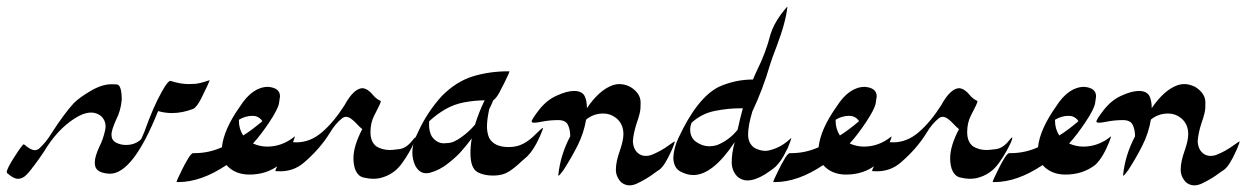

<svg xmlns="http://www.w3.org/2000/svg" viewBox="-69 -519 3719 573"><path d="M-15.1 14.6Q-28.3 14.6 -45.9 -1Q-48.8 -2.4 -48.8 -5.4Q-48.8 -15.1 -27.3 -48.8Q-2 -88.4 2 -88.4L4.4 -86.9Q22.9 -70.8 34.7 -70.8Q41 -70.8 46.9 -74.7Q69.3 -95.2 85 -121.6Q120.6 -177.2 150.9 -210.9Q168 -228 201.7 -247.8Q235.4 -267.6 263.7 -267.6Q264.6 -267.6 279.3 -267.1Q293.9 -266.6 294.4 -221.7Q291.5 -188.5 277.3 -161.1Q263.7 -130.9 263.7 -117.2Q263.7 -100.6 277.1 -93.5Q290.5 -86.4 306.6 -86.4Q335 -86.4 352.5 -104L361.8 -125.5Q388.7 -201.2 414.6 -246.6Q432.1 -277.8 439.5 -277.8Q468.8 -268.1 493.7 -268.1Q495.6 -268.1 510.5 -268.6Q525.4 -269 556.6 -279.8Q556.2 -274.9 532.2 -226.6Q518.1 -198.2 506.8 -193.8Q475.1 -181.6 444.3 -181.6Q423.3 -181.6 402.8 -187.5Q328.1 -0.5 258.8 -0.5Q220.7 -2.4 215.3 -22.5Q213.9 -27.8 213.9 -34.2Q213.9 -52.2 228 -82Q239.3 -104.5 244.6 -129.9Q246.1 -136.2 246.1 -142.1Q246.1 -159.7 232.9 -172.4Q219.2 -183.1 203.1 -183.1Q180.7 -183.1 152.3 -164.6Q101.1 -131.3 63.5 -68.4Q48.3 -45.4 31.7 -23.4Q28.8 -20.5 26.4 -16.6Q19.5 -7.3 11.7 1Q-1 14.6 -15.1 14.6Z M462.9 24.4H458V23.9Q458 20 474.6 -13.2Q481.9 -28.3 489.3 -40.5Q501 -62 507.8 -62H512.2Q554.2 -62 593.3 -79.6Q598.6 -132.8 647.5 -201.7Q684.6 -259.8 731.4 -259.8Q766.6 -256.8 766.6 -231.4Q766.6 -228.5 763.7 -210.9Q760.7 -193.4 734.9 -154.5Q709 -115.7 686 -90.8Q706.5 -81.5 728.5 -81.5Q773.4 -81.5 810.5 -111.8L811 -112.3V-111.3Q811 -108.9 804.7 -92.8Q787.1 -49.3 764.6 -27.3Q727.1 2 675.3 2Q632.3 2 606.9 -26.4Q531.2 24.4 462.9 24.4ZM656.7 -114.7Q678.2 -127.4 713.9 -157.2L711.4 -161.1Q701.2 -173.3 685.1 -173.3Q663.1 -173.3 644 -161.6V-158.2Q644 -134.3 656.7 -114.7Z M1043.9 14.6Q1032.7 14.6 1015.6 10.7Q998.5 6.8 990.2 -15.6Q985.8 -30.8 985.8 -46.4Q985.8 -83.5 1012.2 -133.8Q1004.9 -139.2 997.1 -147.9Q976.6 -170.4 963.9 -170.4Q958.5 -170.4 953.1 -167Q931.6 -149.9 915.5 -122.6Q885.7 -74.2 836.9 -32.7Q807.1 -7.8 767.1 -7.8L753.4 -8.3L752.9 -9.3Q752.9 -12.2 762.2 -30.8Q793.5 -94.7 803.2 -94.7L815.9 -94.2Q856.9 -94.2 892.1 -124.5Q927.2 -154.8 959 -204.6Q986.3 -254.9 1012.7 -255.9Q1028.8 -254.4 1043.9 -235.8Q1053.2 -224.1 1066.9 -217.8Q1067.4 -217.3 1067.4 -216.3Q1067.4 -211.4 1047.9 -174.3Q1036.6 -152.8 1036.6 -124.5Q1036.6 -96.2 1053.7 -82.5Q1071.3 -71.3 1094.7 -71.3Q1102.1 -71.3 1122.8 -74Q1143.6 -76.7 1161.6 -99.6Q1168.9 -108.9 1170.9 -108.9Q1171.4 -108.9 1171.4 -107.4Q1171.4 -104.5 1168 -95.7Q1153.3 -63.5 1132.8 -34.7Q1107.9 2.4 1064.5 12.7Q1054.2 14.6 1043.9 14.6Z M1406.2 4.9H1401.4Q1375.5 4.9 1356.9 -4.9Q1335 -16.6 1335 -61.5Q1335 -84 1338.9 -106Q1324.7 -86.9 1309.6 -69.8Q1297.4 -54.7 1270 -32.7Q1242.7 -10.7 1213.9 -3.4Q1208 -2 1202.6 -2Q1182.1 -2 1169.9 -25.4Q1161.6 -44.4 1161.6 -63.5Q1161.6 -92.3 1179.2 -126Q1206.1 -184.6 1249.5 -232.4Q1292 -275.4 1341.3 -290.8Q1390.6 -306.2 1447.8 -306.2H1451.2V-305.7Q1451.2 -301.8 1434.6 -268.6L1427.7 -255.4Q1413.6 -225.6 1403.3 -220.2Q1397.9 -206.5 1391.1 -193.4Q1384.3 -162.6 1384.3 -141.1Q1384.3 -123.5 1390.6 -107.9Q1405.3 -80.1 1449.2 -80.1Q1460.9 -80.1 1471.7 -82.5Q1501 -88.9 1531.2 -120.1Q1549.3 -137.7 1551.3 -137.7V-137.2Q1551.3 -132.8 1544.9 -118.2Q1542.5 -113.3 1541 -109.4Q1524.4 -72.3 1504.9 -52.7L1485.4 -35.6Q1468.3 -19 1450.2 -7.3Q1432.1 4.4 1406.2 4.9ZM1255.9 -91.3Q1258.3 -91.3 1271.7 -92.5Q1285.2 -93.8 1306.2 -108.4Q1330.1 -125 1348.6 -147Q1360.4 -185.1 1377.4 -219.7Q1346.7 -219.2 1316.4 -213.6Q1286.1 -208 1260 -192.9Q1233.9 -177.7 1211.9 -157.2Q1211.4 -152.8 1211.4 -147.9Q1211.4 -126.5 1219.7 -111.8Q1234.4 -91.3 1255.9 -91.3Z M1809.6 34.2Q1795.9 34.2 1784.2 24.4Q1769 7.8 1769 -12.7Q1769 -37.1 1781.7 -71.8Q1791.5 -100.6 1791.5 -118.7Q1791.5 -149.4 1769.5 -167Q1752.9 -180.2 1731.4 -180.2Q1702.1 -180.2 1680.2 -162.1Q1673.3 -121.6 1654.8 -84.7Q1636.2 -47.9 1612.8 -11.7Q1600.6 5.4 1597.7 5.4Q1597.2 5.4 1597.2 3.9Q1603 -55.7 1632.8 -112.3Q1632.8 -131.8 1626 -146.2Q1619.1 -160.6 1596.7 -160.6Q1570.8 -160.6 1544.9 -155.3Q1532.7 -152.8 1525.9 -152.8Q1517.6 -152.8 1517.6 -156.2Q1517.6 -162.6 1539.8 -191.2Q1562 -219.7 1590.8 -232.9Q1622.6 -247.6 1644 -247.6Q1668.5 -247.6 1676.3 -231.4Q1682.6 -217.8 1682.6 -196.3Q1719.7 -251 1760.7 -265.1Q1770 -268.1 1779.3 -268.1Q1795.4 -268.1 1812 -259.8Q1842.8 -240.7 1842.8 -213.4Q1842.8 -212.4 1842.5 -197.5Q1842.3 -182.6 1831.1 -151.4Q1821.8 -123 1819.8 -98.6Q1820.3 -74.7 1835 -62Q1844.7 -53.7 1858.4 -53.7Q1865.7 -53.7 1874 -56.2Q1902.8 -67.4 1927.7 -85.9Q1943.8 -97.2 1944.8 -97.2Q1944.8 -92.8 1938.5 -77.6Q1936 -72.8 1934.6 -68.8Q1914.6 -23.9 1898.4 -12.2Q1892.6 -8.8 1884.8 -2.9Q1861.8 14.6 1833 28.3Q1820.8 34.2 1809.6 34.2Z M2161.1 19.5Q2145 19.5 2131.3 7.8Q2114.7 -9.8 2114.7 -34.7Q2114.7 -62 2123 -92.3L2123.5 -94.7Q2058.1 3.4 2000 3.4Q1981.4 3.4 1961.4 -7.3Q1941.4 -18.1 1940.4 -47.9Q1941.9 -78.1 1955.6 -106.9Q2011.7 -227.5 2076.2 -259.8Q2125 -281.7 2178.2 -281.7Q2184.1 -296.4 2190.9 -310.5Q2216.3 -361.3 2230.5 -416.5Q2238.3 -443.4 2261.2 -475.6L2273.9 -491.7Q2279.8 -499 2280.3 -499Q2280.8 -499 2280.8 -498.5Q2276.4 -453.6 2249 -381.3Q2234.9 -345.2 2229 -325.7Q2208 -253.4 2175.8 -185.1Q2175.3 -184.1 2175.3 -182.6Q2163.6 -143.6 2163.6 -117.2Q2163.6 -92.3 2181.2 -78.6Q2198.2 -68.8 2215.3 -68.8Q2227.5 -68.8 2248.5 -77.4Q2269.5 -85.9 2292 -106.9L2292.5 -107.4V-106.4Q2292.5 -105.5 2290 -98.1L2282.7 -79.1L2280.3 -73.7Q2277.8 -70.3 2275.9 -65.9Q2264.6 -41 2246.6 -22.5Q2233.4 -10.7 2212.9 2Q2184.1 19.5 2161.1 19.5ZM2048.3 -82.5Q2059.1 -82.5 2070.8 -85.9Q2107.4 -100.6 2132.3 -131.8Q2139.2 -164.1 2147.9 -195.8H2139.6Q2104 -195.8 2064.5 -188Q2024.9 -180.2 1995.1 -152.8Q1990.7 -141.6 1990.7 -132.3Q1990.7 -112.8 2002.9 -100.1Q2023.9 -82.5 2048.3 -82.5Z M2243.7 24.4H2238.8V23.9Q2238.8 20 2255.4 -13.2Q2262.7 -28.3 2270 -40.5Q2281.7 -62 2288.6 -62H2293Q2335 -62 2374 -79.6Q2379.4 -132.8 2428.2 -201.7Q2465.3 -259.8 2512.2 -259.8Q2547.4 -256.8 2547.4 -231.4Q2547.4 -228.5 2544.4 -210.9Q2541.5 -193.4 2515.6 -154.5Q2489.7 -115.7 2466.8 -90.8Q2487.3 -81.5 2509.3 -81.5Q2554.2 -81.5 2591.3 -111.8L2591.8 -112.3V-111.3Q2591.8 -108.9 2585.4 -92.8Q2567.9 -49.3 2545.4 -27.3Q2507.8 2 2456.1 2Q2413.1 2 2387.7 -26.4Q2312 24.4 2243.7 24.4ZM2437.5 -114.7Q2459 -127.4 2494.6 -157.2L2492.2 -161.1Q2481.9 -173.3 2465.8 -173.3Q2443.8 -173.3 2424.8 -161.6V-158.2Q2424.8 -134.3 2437.5 -114.7Z M2824.7 14.6Q2813.5 14.6 2796.4 10.7Q2779.3 6.8 2771 -15.6Q2766.6 -30.8 2766.6 -46.4Q2766.6 -83.5 2793 -133.8Q2785.6 -139.2 2777.8 -147.9Q2757.3 -170.4 2744.6 -170.4Q2739.3 -170.4 2733.9 -167Q2712.4 -149.9 2696.3 -122.6Q2666.5 -74.2 2617.7 -32.7Q2587.9 -7.8 2547.9 -7.8L2534.2 -8.3L2533.7 -9.3Q2533.7 -12.2 2543 -30.8Q2574.2 -94.7 2584 -94.7L2596.7 -94.2Q2637.7 -94.2 2672.9 -124.5Q2708 -154.8 2739.7 -204.6Q2767.1 -254.9 2793.5 -255.9Q2809.6 -254.4 2824.7 -235.8Q2834 -224.1 2847.7 -217.8Q2848.1 -217.3 2848.1 -216.3Q2848.1 -211.4 2828.6 -174.3Q2817.4 -152.8 2817.4 -124.5Q2817.4 -96.2 2834.5 -82.5Q2852.1 -71.3 2875.5 -71.3Q2882.8 -71.3 2903.6 -74Q2924.3 -76.7 2942.4 -99.6Q2949.7 -108.9 2951.7 -108.9Q2952.1 -108.9 2952.1 -107.4Q2952.1 -104.5 2948.7 -95.7Q2934.1 -63.5 2913.6 -34.7Q2888.7 2.4 2845.2 12.7Q2835 14.6 2824.7 14.6Z M2898.4 24.4H2893.6V23.9Q2893.6 20 2910.2 -13.2Q2917.5 -28.3 2924.8 -40.5Q2936.5 -62 2943.4 -62H2947.8Q2989.7 -62 3028.8 -79.6Q3034.2 -132.8 3083 -201.7Q3120.1 -259.8 3167 -259.8Q3202.1 -256.8 3202.1 -231.4Q3202.1 -228.5 3199.2 -210.9Q3196.3 -193.4 3170.4 -154.5Q3144.5 -115.7 3121.6 -90.8Q3142.1 -81.5 3164.1 -81.5Q3209 -81.5 3246.1 -111.8L3246.6 -112.3V-111.3Q3246.6 -108.9 3240.2 -92.8Q3222.7 -49.3 3200.2 -27.3Q3162.6 2 3110.8 2Q3067.9 2 3042.5 -26.4Q2966.8 24.4 2898.4 24.4ZM3092.3 -114.7Q3113.8 -127.4 3149.4 -157.2L3147 -161.1Q3136.7 -173.3 3120.6 -173.3Q3098.6 -173.3 3079.6 -161.6V-158.2Q3079.6 -134.3 3092.3 -114.7Z M3495.1 34.2Q3481.4 34.2 3469.7 24.4Q3454.6 7.8 3454.6 -12.7Q3454.6 -37.1 3467.3 -71.8Q3477.1 -100.6 3477.1 -118.7Q3477.1 -149.4 3455.1 -167Q3438.5 -180.2 3417 -180.2Q3387.7 -180.2 3365.7 -162.1Q3358.9 -121.6 3340.3 -84.7Q3321.8 -47.9 3298.3 -11.7Q3286.1 5.4 3283.2 5.4Q3282.7 5.4 3282.7 3.9Q3288.6 -55.7 3318.4 -112.3Q3318.4 -131.8 3311.5 -146.2Q3304.7 -160.6 3282.2 -160.6Q3256.3 -160.6 3230.5 -155.3Q3218.3 -152.8 3211.4 -152.8Q3203.1 -152.8 3203.1 -156.2Q3203.1 -162.6 3225.3 -191.2Q3247.6 -219.7 3276.4 -232.9Q3308.1 -247.6 3329.6 -247.6Q3354 -247.6 3361.8 -231.4Q3368.2 -217.8 3368.2 -196.3Q3405.3 -251 3446.3 -265.1Q3455.6 -268.1 3464.8 -268.1Q3481 -268.1 3497.6 -259.8Q3528.3 -240.7 3528.3 -213.4Q3528.3 -212.4 3528.1 -197.5Q3527.8 -182.6 3516.6 -151.4Q3507.3 -123 3505.4 -98.6Q3505.9 -74.7 3520.5 -62Q3530.3 -53.7 3543.9 -53.7Q3551.3 -53.7 3559.6 -56.2Q3588.4 -67.4 3613.3 -85.9Q3629.4 -97.2 3630.4 -97.2Q3630.4 -92.8 3624 -77.6Q3621.6 -72.8 3620.1 -68.8Q3600.1 -23.9 3584 -12.2Q3578.1 -8.8 3570.3 -2.9Q3547.4 14.6 3518.6 28.3Q3506.3 34.2 3495.1 34.2Z"/></svg>

Font: Terrible Cursive
Style: Regular
Weight: 400
Designer: GGBotNet
Foundry: GGBotNet
Version: 1.00